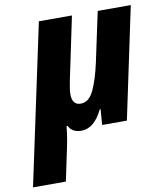

<svg xmlns="http://www.w3.org/2000/svg" viewBox="-125 -621 802 932"><g transform="rotate(-10 276.0 -154.5)"><path d="M-38 240H124L154 97Q168 36 174 -25H179Q196 10 242 10Q305 10 347 -77H351L345 0H467L583 -549H420L368 -305Q350 -222 326 -171Q302 -120 261 -120Q219 -120 219 -174Q219 -188 222 -205Q225 -222 228 -239L293 -549H130Z"/></g></svg>

Font: Noto Sans Display Extra
Style: Italic
Weight: 800
Italic angle: -12°
Designer: Monotype Design Team
Foundry: Monotype Imaging Inc.
Version: Version 1.900